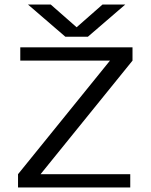

<svg xmlns="http://www.w3.org/2000/svg" viewBox="-20 -832 668 852"><path d="M370 -669H270L104 -812H205L320 -711L435 -812H536ZM568 -622V-563L160 -59H558V0H60V-59L468 -563H70V-622Z"/></svg>

Font: Sarpanch
Style: Regular
Weight: 400
Designer: Manushi Parikh (Devanagari and Latin), Jyotish Sonowal (Devanagari)
Foundry: Indian Type Foundry
Version: Version 2.004;PS 1.0;hotconv 1.0.78;makeotf.lib2.5.61930; tt